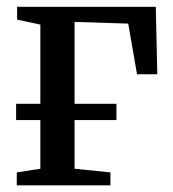

<svg xmlns="http://www.w3.org/2000/svg" viewBox="-20 -558 522 578"><path d="M30.5 0V-39L101.5 -50V-484L31.5 -499V-537.5H449L453.5 -334.5H392.5L366 -487L204.5 -492V-50L312.5 -39V0ZM28.5 -245.5H330.5V-196.5H28.5Z"/></svg>

Font: Merriweather 60pt
Style: Regular
Weight: 400
Version: Version 2.100